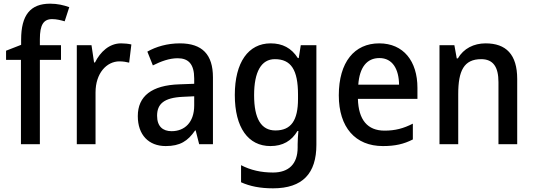

<svg xmlns="http://www.w3.org/2000/svg" viewBox="-20 -785 2906 1045"><path d="M312 -459V-539H197V-572C197 -650 217 -681 264 -681C288 -681 311 -675 332 -669L357 -746C326 -757 293 -765 253 -765C145 -765 95 -703 95 -569V-541L13 -509V-459H94V0H197V-459Z M639 -549C575 -549 526 -503 497 -445H492L478 -539H398V0H500V-282C500 -386 560 -451 630 -451C649 -451 668 -448 683 -444L695 -543C678 -547 657 -549 639 -549Z M959 -549C891 -549 829 -531 782 -504L812 -429C856 -451 901 -468 947 -468C1005 -468 1037 -437 1037 -358V-329L956 -326C806 -321 730 -262 730 -153C730 -51 789 10 882 10C960 10 1002 -17 1042 -75H1045L1064 0H1139V-364C1139 -488 1081 -549 959 -549ZM974 -258 1037 -261V-211C1037 -119 985 -71 914 -71C866 -71 835 -97 835 -155C835 -219 872 -253 974 -258Z M1453 -549C1332 -549 1258 -446 1258 -268C1258 -90 1331 10 1452 10C1519 10 1567 -18 1599 -72H1604C1602 -52 1600 -18 1600 0V18C1600 108 1551 154 1466 154C1401 154 1344 141 1292 114V207C1341 229 1396 240 1466 240C1628 240 1702 158 1702 3V-539H1617L1606 -469H1601C1566 -524 1517 -549 1453 -549ZM1476 -463C1564 -463 1602 -405 1602 -270V-247C1602 -129 1564 -75 1479 -75C1402 -75 1363 -138 1363 -267C1363 -394 1402 -463 1476 -463Z M2044 -549C1909 -549 1824 -447 1824 -266C1824 -92 1914 10 2064 10C2131 10 2178 -1 2227 -26V-112C2176 -86 2131 -74 2073 -74C1980 -74 1931 -133 1928 -247H2252V-307C2252 -452 2176 -549 2044 -549ZM2045 -469C2117 -469 2151 -408 2152 -324H1930C1937 -419 1977 -469 2045 -469Z M2623 -549C2559 -549 2503 -521 2472 -467H2466L2453 -539H2372V0H2474V-273C2474 -400 2505 -463 2599 -463C2664 -463 2693 -421 2693 -338V0H2795V-355C2795 -489 2734 -549 2623 -549Z"/></svg>

Font: Noto Sans Khmer UI SemiCondensed Medium
Style: Regular
Weight: 500
Width: 4
Designer: Danh Hong and the Monotype Design Team
Foundry: Monotype Imaging Inc.
Version: Version 2.002